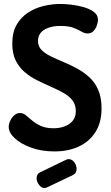

<svg xmlns="http://www.w3.org/2000/svg" viewBox="-20 -756 562 970"><path d="M255 9Q190 9 137.5 -10Q85 -29 54.5 -57.5Q24 -86 24 -115Q24 -129 31.5 -145.5Q39 -162 52 -173.5Q65 -185 81 -185Q97 -185 111 -173.5Q125 -162 143 -146.5Q161 -131 187 -119.5Q213 -108 251 -108Q281 -108 306.5 -117.5Q332 -127 347.5 -146Q363 -165 363 -195Q363 -227 346 -249Q329 -271 300 -287Q271 -303 237 -318Q203 -333 168.5 -350Q134 -367 105.5 -391Q77 -415 59.5 -450Q42 -485 42 -536Q42 -592 63.5 -630Q85 -668 120.5 -691.5Q156 -715 199 -725.5Q242 -736 285 -736Q308 -736 339.5 -732.5Q371 -729 402.5 -720Q434 -711 454.5 -695.5Q475 -680 475 -656Q475 -644 469.5 -628Q464 -612 452.5 -599.5Q441 -587 423 -587Q407 -587 391.5 -596.5Q376 -606 351.5 -615.5Q327 -625 285 -625Q250 -625 224 -615.5Q198 -606 185 -589.5Q172 -573 172 -548Q172 -522 189.5 -504Q207 -486 235.5 -472Q264 -458 298 -444Q332 -430 366.5 -411.5Q401 -393 430 -367Q459 -341 476 -302.5Q493 -264 493 -208Q493 -137 462 -88.5Q431 -40 377.5 -15.5Q324 9 255 9ZM205 194Q189 194 177 177.5Q165 161 165 145Q165 123 182 115L314 51Q321 48 327 48Q344 48 355.5 64Q367 80 367 97Q367 119 349 128L219 190Q215 191 212 192.5Q209 194 205 194Z"/></svg>

Font: Dosis
Style: Bold
Weight: 700
Designer: EdgarTolentino, PabloImpallari, IginoMarini
Foundry: EdgarTolentino, PabloImpallari, IginoMarini
Version: Version 3.001; ttfautohint (v1.8.2)